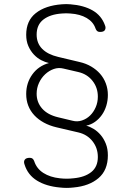

<svg xmlns="http://www.w3.org/2000/svg" viewBox="-20 -761 640 938"><path d="M447 -621Q436 -654 403.5 -673Q371 -692 324 -695Q313 -696 303 -696Q293 -696 282 -695Q225 -691 192 -665.5Q159 -640 159 -592Q159 -550 186 -522.5Q213 -495 264 -483L369 -458Q400 -451 425.5 -436Q451 -421 469 -400.5Q487 -380 497 -353.5Q507 -327 507 -297Q507 -270 499.5 -245Q492 -220 478 -200Q464 -180 444.5 -166Q425 -152 401 -147Q418 -143 437 -131.5Q456 -120 471.5 -102Q487 -84 497 -59Q507 -34 507 -2Q507 70 461.5 109Q416 148 339 155Q322 157 305.5 157Q289 157 272 155Q206 149 161 121.5Q116 94 100 43Q97 35 97.5 29Q98 23 101.5 18.5Q105 14 111 12Q117 10 126 10Q134 10 139 14Q144 18 147 26Q159 63 192 84Q225 105 272 110Q289 112 305.5 112Q322 112 339 110Q394 105 426 79.5Q458 54 458 6Q458 -38 432 -71Q406 -104 363 -114L256 -139Q222 -147 194.5 -162Q167 -177 147.5 -198Q128 -219 118 -245Q108 -271 108 -302Q108 -356 138 -397.5Q168 -439 219 -453Q201 -457 181.5 -467Q162 -477 145.5 -494.5Q129 -512 118.5 -536Q108 -560 108 -591Q108 -660 155 -697Q202 -734 282 -740Q293 -741 303 -741Q313 -741 324 -740Q389 -735 432.5 -710Q476 -685 493 -637Q496 -630 495.5 -624Q495 -618 492 -613.5Q489 -609 483 -607Q477 -605 468 -605Q460 -605 455 -609Q450 -613 447 -621ZM264 -188 335 -171Q358 -165 380.5 -172.5Q403 -180 420 -196.5Q437 -213 447.5 -237Q458 -261 458 -289Q458 -333 432 -366Q406 -399 363 -409L290 -426Q266 -432 243 -424Q220 -416 201 -398.5Q182 -381 170.5 -356Q159 -331 159 -303Q159 -261 186 -230.5Q213 -200 264 -188Z"/></svg>

Font: Maple Mono NL Thin
Style: Regular
Weight: 250
Monospace: yes
Designer: subframe7536
Version: Version 7.000